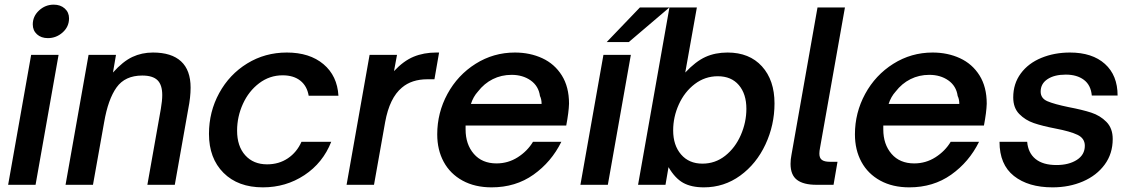

<svg xmlns="http://www.w3.org/2000/svg" viewBox="-20 -795 4868 826"><path d="M133 0H15L114 -559H232ZM121 -690Q121 -725 148 -750Q175 -775 211 -775Q240 -775 258.5 -758.5Q277 -742 277 -716Q277 -680 249.5 -655.5Q222 -631 186 -631Q157 -631 139 -647.5Q121 -664 121 -690Z M262 0 361 -559H479L466 -483Q509 -531 549.5 -550Q590 -569 638 -569Q718 -569 759 -531Q800 -493 800 -418Q800 -377 790 -327L732 0H614L672 -327Q678 -362 678 -386Q678 -430 657.5 -450Q637 -470 592 -470Q518 -470 481.5 -419Q445 -368 428 -269L380 0Z M879 -219Q879 -314 923 -394.5Q967 -475 1043.5 -522Q1120 -569 1214 -569Q1312 -569 1371.5 -519Q1431 -469 1436 -383H1308Q1301 -425 1272 -448Q1243 -471 1196 -471Q1140 -471 1095 -437Q1050 -403 1025 -348Q1000 -293 1000 -233Q1000 -166 1035 -127Q1070 -88 1129 -88Q1180 -88 1218.5 -114Q1257 -140 1277 -185H1405Q1369 -94 1289.5 -41.5Q1210 11 1111 11Q1004 11 941.5 -51.5Q879 -114 879 -219Z M1471 0 1570 -559H1688L1675 -489Q1716 -533 1759.5 -551Q1803 -569 1857 -569H1869L1849 -454H1819Q1751 -454 1709 -418Q1656 -374 1637 -270L1589 0Z M1861 -217Q1861 -310 1905 -391Q1949 -472 2026 -520.5Q2103 -569 2195 -569Q2260 -569 2313 -544.5Q2366 -520 2397 -470.5Q2428 -421 2428 -349Q2427 -313 2416 -255H1983V-238Q1983 -174 2018.5 -133Q2054 -92 2116 -92Q2166 -92 2207.5 -118.5Q2249 -145 2273 -185H2395Q2352 -98 2275 -43.5Q2198 11 2095 11Q2023 11 1970 -18Q1917 -47 1889 -98.5Q1861 -150 1861 -217ZM2310 -348Q2310 -368 2303 -382Q2297 -425 2263 -449Q2229 -473 2181 -473Q2137 -473 2100 -454.5Q2063 -436 2036 -401Q2016 -379 2006 -348Z M2595 0H2477L2576 -559H2694ZM2685 -614H2590L2733 -763H2860Z M2856 -76 2843 0H2725L2860 -763H2978L2928 -483Q2973 -531 3015 -550Q3057 -569 3110 -569Q3204 -569 3258 -509.5Q3312 -450 3312 -350Q3312 -257 3273 -173.5Q3234 -90 3164.5 -39.5Q3095 11 3008 11Q2954 11 2919 -8.5Q2884 -28 2856 -76ZM3191 -327Q3191 -391 3158.5 -429Q3126 -467 3068 -467Q3013 -467 2969 -433.5Q2925 -400 2900.5 -346Q2876 -292 2876 -234Q2876 -170 2910 -130.5Q2944 -91 3002 -91Q3057 -91 3100 -125Q3143 -159 3167 -214Q3191 -269 3191 -327Z M3492 0Q3437 0 3409 -21Q3381 -42 3381 -90Q3381 -109 3385 -129L3497 -763H3615L3508 -160Q3505 -145 3505 -134Q3505 -115 3516 -107Q3527 -99 3550 -99H3583L3566 0Z M3658 -217Q3658 -310 3702 -391Q3746 -472 3823 -520.5Q3900 -569 3992 -569Q4057 -569 4110 -544.5Q4163 -520 4194 -470.5Q4225 -421 4225 -349Q4224 -313 4213 -255H3780V-238Q3780 -174 3815.5 -133Q3851 -92 3913 -92Q3963 -92 4004.5 -118.5Q4046 -145 4070 -185H4192Q4149 -98 4072 -43.5Q3995 11 3892 11Q3820 11 3767 -18Q3714 -47 3686 -98.5Q3658 -150 3658 -217ZM4107 -348Q4107 -368 4100 -382Q4094 -425 4060 -449Q4026 -473 3978 -473Q3934 -473 3897 -454.5Q3860 -436 3833 -401Q3813 -379 3803 -348Z M4280 -185H4399Q4403 -137 4435 -111Q4467 -85 4525 -85Q4578 -85 4612.5 -107Q4647 -129 4647 -168Q4647 -200 4615.5 -215Q4584 -230 4521 -242Q4464 -253 4427.5 -265.5Q4391 -278 4365 -304.5Q4339 -331 4339 -376Q4339 -435 4371.5 -479Q4404 -523 4460 -546Q4516 -569 4583 -569Q4679 -569 4733.5 -520Q4788 -471 4788 -384H4677Q4673 -429 4643 -451.5Q4613 -474 4565 -474Q4516 -474 4486.5 -454.5Q4457 -435 4457 -401Q4457 -372 4486 -359.5Q4515 -347 4578 -334Q4636 -323 4674.5 -310.5Q4713 -298 4740 -270.5Q4767 -243 4767 -197Q4767 -134 4732.5 -87Q4698 -40 4639 -14.5Q4580 11 4508 11Q4404 11 4342 -38Q4280 -87 4280 -185Z"/></svg>

Font: Open Sauce One SemiBold Italic
Style: Regular
Weight: 600
Italic angle: -10°
Designer: Alfredo Marco Pradil
Foundry: Creative Sauce Fz LLC
Version: Version 1.477